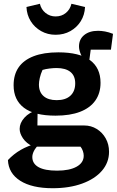

<svg xmlns="http://www.w3.org/2000/svg" viewBox="-20 -788 618 1016"><path d="M259 208Q149 208 87 168.5Q25 129 22 59Q52 27 90 5Q128 -17 174 -28H190Q168 -6 159.5 11Q151 28 151 43Q151 78 184 96.5Q217 115 282 115Q348 115 385.5 94Q423 73 423 36Q423 24 418.5 11Q414 -2 406 -12H155Q119 -30 101.5 -56Q84 -82 84 -106Q84 -137 109 -165Q134 -193 179 -207L178 -124H426Q462 -124 492 -105.5Q522 -87 539.5 -55.5Q557 -24 557 15Q557 72 519.5 115.5Q482 159 414.5 183.5Q347 208 259 208ZM274 -176Q162 -176 107 -217.5Q52 -259 52 -337Q52 -393 78.5 -431.5Q105 -470 158 -490.5Q211 -511 289 -511Q400 -511 456 -470Q512 -429 512 -350Q512 -295 484.5 -256Q457 -217 404 -196.5Q351 -176 274 -176ZM280 -258Q327 -258 352.5 -281.5Q378 -305 378 -347Q378 -387 352.5 -407.5Q327 -428 279 -428Q263 -428 242.5 -425.5Q222 -423 205 -418Q195 -396 190.5 -375.5Q186 -355 186 -341Q186 -301 210.5 -279.5Q235 -258 280 -258ZM437 -457Q417 -478 407.5 -501Q398 -524 398 -542Q398 -580 425.5 -602.5Q453 -625 499 -625Q516 -625 535.5 -621.5Q555 -618 578 -609L567 -525H460L451 -457ZM274 -604Q232 -604 197.5 -623.5Q163 -643 142.5 -676Q122 -709 120 -751L191 -768Q198 -738 221 -719.5Q244 -701 274 -701Q306 -701 328.5 -719.5Q351 -738 358 -768L430 -751Q428 -709 407.5 -676Q387 -643 352.5 -623.5Q318 -604 274 -604Z"/></svg>

Font: Piazzolla Thin ExtraBold
Style: Regular
Weight: 800
Version: Version 2.005